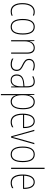

<svg xmlns="http://www.w3.org/2000/svg" viewBox="1644 -2444 1032 4361"><g transform="rotate(90 2160.5 -264.0)"><path d="M239 10C274 10 311 2 336 -9V-35C307 -22 273 -15 241 -15C125 -15 77 -117 77 -258C77 -422 144 -512 251 -512C278 -512 305 -507 329 -494L338 -518C312 -531 284 -537 250 -537C126 -537 51 -435 51 -258C51 -97 109 10 239 10Z M765 -264C765 -428 717 -537 590 -537C472 -537 411 -440 411 -265C411 -88 471 10 590 10C708 10 765 -87 765 -264ZM437 -265C437 -423 486 -512 590 -512C700 -512 739 -413 739 -265C739 -102 693 -15 589 -15C485 -15 437 -107 437 -265Z M1066 -537C977 -537 934 -475 917 -416H915L913 -527H893V0H919V-308C919 -445 983 -513 1066 -513C1133 -513 1174 -468 1174 -359V0H1200V-366C1200 -485 1152 -537 1066 -537Z M1592 -126C1592 -218 1530 -245 1457 -282C1388 -318 1344 -342 1344 -407C1344 -476 1393 -512 1467 -512C1506 -512 1547 -502 1574 -486L1586 -509C1555 -526 1513 -537 1468 -537C1369 -537 1318 -482 1318 -408C1318 -324 1376 -294 1451 -256C1519 -223 1565 -200 1565 -128C1565 -57 1526 -16 1441 -16C1393 -16 1347 -30 1311 -53V-22C1338 -6 1385 10 1441 10C1542 10 1592 -44 1592 -126Z M1833 -537C1792 -537 1748 -524 1710 -503L1720 -480C1763 -504 1800 -512 1833 -512C1908 -512 1940 -471 1940 -351V-303L1867 -296C1743 -284 1671 -234 1671 -129C1671 -53 1712 10 1802 10C1888 10 1924 -43 1941 -96H1943L1945 0H1966V-356C1966 -486 1925 -537 1833 -537ZM1867 -273 1941 -279V-220C1940 -98 1901 -13 1802 -13C1736 -13 1698 -55 1698 -129C1698 -219 1757 -263 1867 -273Z M2294 -537C2201 -537 2159 -472 2140 -403H2138L2137 -527H2117V232H2143V-21C2143 -56 2142 -88 2141 -110H2144C2159 -51 2202 10 2288 10C2395 10 2462 -80 2462 -270C2462 -449 2404 -537 2294 -537ZM2293 -512C2390 -512 2437 -427 2437 -270C2437 -86 2374 -15 2289 -15C2203 -15 2143 -96 2143 -232V-284C2143 -418 2197 -512 2293 -512Z M2734 -537C2617 -537 2562 -423 2562 -263C2562 -97 2619 10 2750 10C2798 10 2836 -2 2871 -22V-51C2828 -26 2793 -15 2750 -15C2642 -15 2587 -106 2588 -271H2889V-298C2889 -424 2848 -537 2734 -537ZM2734 -512C2825 -512 2865 -417 2864 -295H2589C2597 -440 2651 -512 2734 -512Z M3077 0H3106L3256 -527H3229L3121 -148C3110 -108 3102 -74 3093 -35H3090C3082 -75 3073 -109 3061 -148L2956 -527H2929Z M3663 -264C3663 -428 3615 -537 3488 -537C3370 -537 3309 -440 3309 -265C3309 -88 3369 10 3488 10C3606 10 3663 -87 3663 -264ZM3335 -265C3335 -423 3384 -512 3488 -512C3598 -512 3637 -413 3637 -265C3637 -102 3591 -15 3487 -15C3383 -15 3335 -107 3335 -265Z M3817 0V-760H3791V0Z M4116 -537C3999 -537 3944 -423 3944 -263C3944 -97 4001 10 4132 10C4180 10 4218 -2 4253 -22V-51C4210 -26 4175 -15 4132 -15C4024 -15 3969 -106 3970 -271H4271V-298C4271 -424 4230 -537 4116 -537ZM4116 -512C4207 -512 4247 -417 4246 -295H3971C3979 -440 4033 -512 4116 -512Z"/></g></svg>

Font: Noto Sans Myanmar UI Condensed Thin
Style: Regular
Weight: 100
Width: 3
Designer: Monotype Design Team
Foundry: Monotype Imaging Inc.
Version: Version 2.103